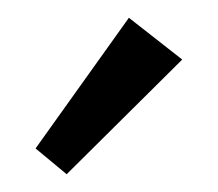

<svg xmlns="http://www.w3.org/2000/svg" viewBox="-20 -732 245 216"><path d="M185 -665 55 -536 20 -565 125 -712Z"/></svg>

Font: Tilda Sans
Style: Regular
Weight: 400
Designer: ParaType Ltd
Foundry: ParaType Ltd
Version: Version 1.009